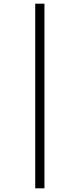

<svg xmlns="http://www.w3.org/2000/svg" viewBox="-20 -782 432 1041"><path d="M171 -762H221V239H171Z"/></svg>

Font: Noto Sans Lao UI ExtCond Light
Style: Regular
Weight: 300
Width: 2
Designer: Monotype Design Team
Foundry: Monotype Imaging Inc.
Version: Version 2.000; ttfautohint (v1.8.4.7-5d5b)